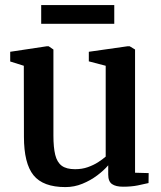

<svg xmlns="http://www.w3.org/2000/svg" viewBox="-20 -732 640 762"><path d="M468 9Q439.5 9 424.5 -1.5Q409.5 -12 409.5 -39V-76Q392.5 -56 366 -36Q339.5 -16 307.2 -2.8Q275 10.5 239.5 10.5Q151 10.5 113 -36.5Q75 -83.5 75 -189.5L74.5 -471L20.5 -488V-526.5L166.5 -548.5H173L192 -535.5V-193.5Q192 -147 199.2 -117.5Q206.5 -88 225 -74.2Q243.5 -60.5 278 -60.5Q305.5 -60.5 328.2 -68.5Q351 -76.5 369 -88Q387 -99.5 399.5 -110.5V-471L332.5 -488.5V-526.5L487 -548.5H494.5L516 -535.5V-46.5L570 -45L569.5 -5.5Q552.5 -1.5 527 3.8Q501.5 9 468 9ZM433.5 -712V-637.5H143.5V-712Z"/></svg>

Font: Merriweather 60pt SemiBold
Style: Regular
Weight: 600
Version: Version 2.100